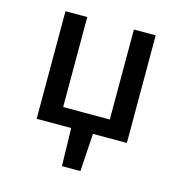

<svg xmlns="http://www.w3.org/2000/svg" viewBox="-100 -580 800 843"><g transform="rotate(15 300.0 -158.5)"><path d="M95 0V-489H194V-80H406V-489H505V0H351L340 172H256L252 0Z"/></g></svg>

Font: Source Code Pro Medium
Style: Regular
Weight: 500
Monospace: yes
Designer: Paul D. Hunt, Teo Tuominen
Foundry: Adobe Systems Incorporated
Version: Version 2.030;PS 1.000;hotconv 16.6.51;makeotf.lib2.5.65220